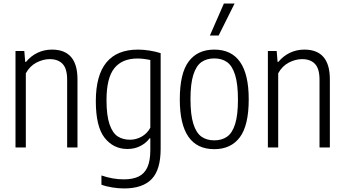

<svg xmlns="http://www.w3.org/2000/svg" viewBox="-20 -828 1934 1078"><path d="M67 -541.5H116.5L121.5 -480.5H126Q153 -513.5 190.5 -531.5Q228 -549.5 271.5 -549.5Q415 -549.5 415 -383V0H357V-380Q357 -442.5 331.5 -469.2Q306 -496 259 -496Q222.5 -496 185 -476.8Q147.5 -457.5 125 -416.5V0H67Z M549.5 209V157Q612.5 179 674.5 179Q725.5 179 758.2 163.2Q791 147.5 807.5 111.2Q824 75 824 14.5V-51.5H820Q801 -25.5 768.8 -8.5Q736.5 8.5 695.5 8.5Q617 8.5 567.5 -54.2Q518 -117 518 -260Q518 -549.5 755 -549.5Q786 -549.5 821.5 -543.8Q857 -538 882 -529.5V7.5Q882 125.5 831.2 177.8Q780.5 230 677 230Q645.5 230 610.8 224.5Q576 219 549.5 209ZM824 -111V-491Q784.5 -499.5 752 -499.5Q665.5 -499.5 621.8 -444.8Q578 -390 578 -266Q578 -179.5 595 -130.2Q612 -81 640.8 -62.2Q669.5 -43.5 710.5 -43.5Q744.5 -43.5 775.8 -61.2Q807 -79 824 -111Z M989.5 -270Q989.5 -416.5 1039.5 -483Q1089.5 -549.5 1183 -549.5Q1376.5 -549.5 1376.5 -270.5Q1376.5 -124 1326.5 -57.2Q1276.5 9.5 1183 9.5Q989.5 9.5 989.5 -270ZM1316 -268.5Q1316 -356.5 1300 -407.5Q1284 -458.5 1255 -479.2Q1226 -500 1183 -500Q1140 -500 1110.8 -479.2Q1081.5 -458.5 1065.5 -408.2Q1049.5 -358 1049.5 -272Q1049.5 -184 1065.5 -133Q1081.5 -82 1110.8 -61Q1140 -40 1183 -40Q1226 -40 1255.2 -60.8Q1284.5 -81.5 1300.2 -131.8Q1316 -182 1316 -268.5ZM1158.5 -628.5 1237 -808H1297L1207.5 -628.5Z M1484 -541.5H1533.5L1538.5 -480.5H1543Q1570 -513.5 1607.5 -531.5Q1645 -549.5 1688.5 -549.5Q1832 -549.5 1832 -383V0H1774V-380Q1774 -442.5 1748.5 -469.2Q1723 -496 1676 -496Q1639.5 -496 1602 -476.8Q1564.5 -457.5 1542 -416.5V0H1484Z"/></svg>

Font: Encode Sans Condensed Light
Style: Regular
Weight: 300
Width: 3
Designer: Multiple Designers
Foundry: Impallari Type
Version: Version 2.000